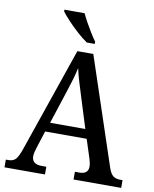

<svg xmlns="http://www.w3.org/2000/svg" viewBox="-99 -1005 866 1079"><g transform="rotate(10 334.0 -465.5)"><path d="M2 0V-44H17Q43 -44 57.5 -59Q72 -74 88 -121L292 -714H383L588 -99Q599 -67 614.5 -55.5Q630 -44 656 -44H668V0H396V-44H421Q472 -44 472 -87Q472 -97 469.5 -109Q467 -121 463 -133L429 -238H192L161 -141Q157 -129 153.5 -114.5Q150 -100 150 -90Q150 -44 206 -44H233V0ZM211 -291H412L356 -470Q343 -512 331.5 -549.5Q320 -587 313 -621Q306 -588 295.5 -553Q285 -518 272 -478ZM336 -771Q309 -789 277.5 -817.5Q246 -846 219 -875Q192 -904 180 -921V-931H295Q305 -909 320 -882Q335 -855 351 -829Q367 -803 381 -784V-771Z"/></g></svg>

Font: Noto Serif Bengali SemiCondensed Medium
Style: Regular
Weight: 500
Width: 4
Designer: Juan Bruce, Universal Thirst, Indian Type Foundry and the Monotype Design Team.
Foundry: Monotype Imaging Inc.
Version: Version 2.003; ttfautohint (v1.8.4.7-5d5b)